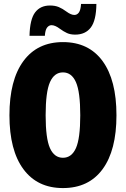

<svg xmlns="http://www.w3.org/2000/svg" viewBox="-20 -940 640 976"><path d="M300 16Q170 16 99 -80Q28 -176 28 -354Q28 -533 99 -629.5Q170 -726 300 -726Q431 -726 501.5 -629.5Q572 -533 572 -354Q572 -176 501.5 -80Q431 16 300 16ZM300 -138Q344 -138 366 -187Q388 -236 388 -354Q388 -473 366 -522.5Q344 -572 300 -572Q256 -572 234 -522.5Q212 -473 212 -354Q212 -236 234 -187Q256 -138 300 -138ZM362 -764Q338 -764 320.5 -772Q303 -780 284 -794Q260 -812 242 -812Q229 -812 219.5 -800Q210 -788 208 -758H130Q132 -842 158.5 -877Q185 -912 234 -912Q260 -912 279 -904Q298 -896 318 -881Q341 -864 358 -864Q372 -864 381 -876.5Q390 -889 392 -920H470Q469 -836 441.5 -800Q414 -764 362 -764Z"/></svg>

Font: Geist Mono Black
Style: Regular
Weight: 900
Monospace: yes
Designer: Basement.studio, Andrés Briganti, Mateo Zaragoza
Foundry: Basement.studio, Vercel, Andrés Briganti, Guido Ferreyra, Mateo Zaragoza
Version: Version 1.500; ttfautohint (v1.8.4.7-5d5b)